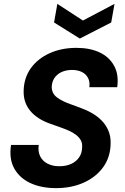

<svg xmlns="http://www.w3.org/2000/svg" viewBox="-20 -959 644 991"><path d="M269 12Q193 12 137 -14Q81 -40 53.5 -89.5Q26 -139 37 -211H180Q175 -178 187 -153Q199 -128 225 -114.5Q251 -101 286 -101Q322 -101 348.5 -113.5Q375 -126 389.5 -148.5Q404 -171 404 -201Q405 -222 396 -237Q387 -252 371 -264Q355 -276 334.5 -285Q314 -294 289.5 -302.5Q265 -311 240 -320Q172 -344 136.5 -386.5Q101 -429 102 -488Q103 -556 138.5 -606Q174 -656 235.5 -684Q297 -712 375 -712Q444 -712 494 -688.5Q544 -665 569 -619.5Q594 -574 585 -509H441Q445 -536 434.5 -556.5Q424 -577 402.5 -587.5Q381 -598 352 -598Q321 -598 297.5 -587Q274 -576 261 -556.5Q248 -537 247 -511Q247 -493 254 -479.5Q261 -466 274.5 -456Q288 -446 306 -437Q324 -428 346 -420.5Q368 -413 391 -404Q425 -392 454 -375.5Q483 -359 505 -336.5Q527 -314 539.5 -284.5Q552 -255 551 -218Q550 -149 513.5 -97.5Q477 -46 413.5 -17Q350 12 269 12ZM571 -939 554 -843 392 -760 259 -843 276 -939 408 -853Z"/></svg>

Font: DM Sans 20pt
Style: Bold Italic
Weight: 700
Italic angle: -10°
Version: Version 4.004;gftools[0.9.30]